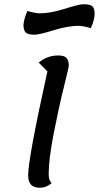

<svg xmlns="http://www.w3.org/2000/svg" viewBox="-20 -862 467 907"><path d="M143 -698Q112 -698 101.5 -708.5Q91 -719 91 -743Q91 -766 109 -810Q149 -799 168 -799Q218 -799 286 -820.5Q354 -842 375 -842Q407 -842 417 -831.5Q427 -821 427 -797Q427 -769 409 -729Q372 -740 350 -740Q301 -740 233 -719Q165 -698 143 -698ZM168 25Q113 25 113 -33Q113 -114 204 -525L163 -566Q203 -600 255 -600Q282 -600 293.5 -589Q305 -578 305 -550Q305 -545 281.5 -450Q258 -355 234 -233Q210 -111 210 -40Q210 -9 224 3Q199 25 168 25Z"/></svg>

Font: Lemonada Light
Style: Regular
Weight: 300
Designer: Mohamed Gaber (Arabic), Eduardo Tunni (Latin)
Foundry: Kief Type Foundry
Version: Version 4.004